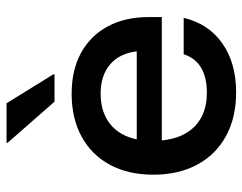

<svg xmlns="http://www.w3.org/2000/svg" viewBox="-100 -656 766 607"><g transform="rotate(-90 283.5 -353.0)"><path d="M294.2 10Q215 10 156.2 -22.1Q97.5 -54.2 65.8 -113.3Q34.2 -172.5 34.2 -251.7Q34.2 -330.8 65.4 -388.8Q96.7 -446.7 154.2 -478.3Q211.7 -510 290 -510Q365 -510 419.2 -480.4Q473.3 -450.8 502.9 -396.2Q532.5 -341.7 532.5 -266.7V-225H142.5Q149.2 -156.7 188.3 -119.6Q227.5 -82.5 293.3 -82.5Q341.7 -82.5 372.5 -100.8Q403.3 -119.2 415 -155.8H530Q511.7 -77.5 449.6 -33.8Q387.5 10 294.2 10ZM145.8 -304.2H424.2Q417.5 -359.2 382.5 -388.8Q347.5 -418.3 290 -418.3Q232.5 -418.3 195 -388.8Q157.5 -359.2 145.8 -304.2ZM265 -564.2 135 -712.5V-715.8H260L351.7 -567.5V-564.2Z"/></g></svg>

Font: Funnel Display Medium
Style: Regular
Weight: 500
Designer: NORD ID, Kristian Moeller
Foundry: Dicotype
Version: Version 1.000